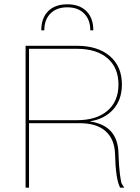

<svg xmlns="http://www.w3.org/2000/svg" viewBox="-20 -873 652 893"><path d="M414 -732H400Q400 -781 371.5 -810Q343 -839 293 -839Q243 -839 214.5 -810Q186 -781 186 -732H172Q172 -789 204 -821Q236 -853 293 -853Q350 -853 382 -821Q414 -789 414 -732ZM99 0V-660H338Q435 -660 491 -612Q547 -564 547 -480Q547 -409 506.5 -364Q466 -319 399 -309V-308Q528 -289 531 -160Q533 -97 538 -60.5Q543 -24 546.5 -18Q550 -12 557 -2V0H539Q518 -37 515 -157Q513 -225 471.5 -262.5Q430 -300 351 -300H115V0ZM115 -314H338Q429 -314 480 -358Q531 -402 531 -480Q531 -558 480 -602Q429 -646 338 -646H115Z"/></svg>

Font: Elaine Sans Thin
Style: Regular
Weight: 250
Designer: Wei Huang
Foundry: Wei Huang
Version: Version 2.001;December 24, 2019;FontCreator 12.0.0.2547 64-b